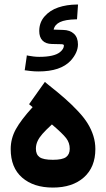

<svg xmlns="http://www.w3.org/2000/svg" viewBox="-20 -849 477 867"><path d="M106.4 -597.7Q119.1 -595.2 132.1 -593.8Q145 -592.3 157.2 -592.3Q224.1 -592.3 250.5 -613.3Q268.6 -627.9 268.6 -643.6Q268.6 -648.9 257.8 -649.4L213.9 -650.4Q186.5 -650.9 171.9 -666Q157.2 -681.2 157.2 -709Q157.2 -747.6 181.4 -775.1Q205.6 -802.7 243.2 -815.4Q280.8 -828.1 327.1 -828.6H332.5L332 -823.7L328.1 -766.6L327.6 -761.7H323.2Q274.9 -760.7 251 -749.3Q227.1 -737.8 222.2 -715.3L264.6 -713.9Q295.9 -713.4 314 -696.5Q332 -679.7 332 -648.4Q332 -611.8 299.3 -575.2Q276.4 -550.8 240.2 -538.6Q204.1 -526.4 153.8 -526.4Q145 -526.4 135.3 -526.9Q125.5 -527.3 116 -528.6Q106.4 -529.8 96.2 -531.2L91.3 -531.7L92.3 -536.6L100.6 -593.8L101.1 -599.1ZM294.9 -177.2Q294.9 -204.1 278.8 -225.1Q262.7 -246.1 214.4 -287.1Q185.5 -260.3 171.4 -244.1Q157.2 -228 149.7 -211.9Q142.1 -195.8 142.1 -177.2Q142.1 -151.4 158.7 -139.4Q175.3 -127.4 218.8 -127.4Q262.2 -127.4 278.6 -139.9Q294.9 -152.3 294.9 -177.2ZM198.7 -465.8Q243.2 -430.7 274.4 -403.1Q305.7 -375.5 333 -346.2Q360.4 -316.9 376.5 -290.5Q392.6 -264.2 401.6 -235.4Q410.6 -206.5 410.6 -175.8Q410.6 -94.2 358.9 -48.1Q307.1 -2 218.8 -2Q131.8 -2 80.1 -46.9Q28.3 -91.8 28.3 -175.8Q28.3 -223.1 51.5 -265.4Q74.7 -307.6 127.4 -365.2L125 -367.2L111.3 -378.4L121.6 -393.1L170.4 -461.9L182.6 -479Z"/></svg>

Font: Samim FD
Style: Bold-FD
Weight: 700
Foundry: DejaVu fonts team - Redesigned by Saber Rastikerdar
Version: Version 4.0.1